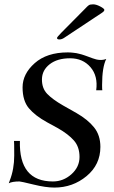

<svg xmlns="http://www.w3.org/2000/svg" viewBox="-20 -846 519 876"><path d="M289.1 -606.9Q301.8 -606.9 313 -605.5Q324.2 -604 328.6 -603.5Q333 -603 341.1 -600.6Q349.1 -598.1 352.5 -597.7Q356 -597.2 365.5 -593.5Q375 -589.8 378.4 -588.9Q381.8 -587.9 402.3 -580.1Q438 -566.4 464.8 -577.1Q445.8 -539.1 445.8 -458Q445.8 -439 446.8 -434.1H418.9Q427.7 -499 392.8 -539.6Q357.9 -580.1 299.8 -580.1Q241.7 -580.1 206.8 -553Q171.9 -525.9 171.4 -484.4Q170.9 -442.9 195.6 -417.5Q220.2 -392.1 267.1 -365.2L329.1 -330.1Q380.9 -300.3 409.4 -264.6Q438 -229 438 -175.8Q438 -94.7 375 -42.5Q312 9.8 228 9.8Q189 9.8 132.1 -4.2Q75.2 -18.1 68.8 -18.1Q35.6 -18.1 20 -9.8Q20 -10.7 24.4 -22Q44.9 -74.2 44.9 -136.5Q44.9 -198.7 43.9 -203.1H70.8Q65.9 -18.1 221.2 -18.1Q269 -18.1 305.9 -51Q342.8 -84 342.8 -129.9Q342.8 -175.8 317.4 -204.8Q292 -233.9 244.1 -261.2L194.8 -288.1Q140.6 -317.9 111.8 -352.1Q83 -386.2 83 -447.5Q83 -508.8 138.4 -557.9Q193.8 -606.9 289.1 -606.9ZM445.8 -788.1 274.9 -674.8Q262.7 -666 251.2 -666Q239.7 -666 240.2 -672.9Q240.2 -676.8 259.8 -696.8L367.2 -805.2Q379.4 -818.4 385.3 -822.3Q391.1 -826.2 405 -826.2Q418.9 -826.2 437.5 -816.4Q456.1 -806.6 456.1 -800.8Q456.1 -794.9 445.8 -788.1Z"/></svg>

Font: Unna-Italic
Style: Italic
Weight: 400
Italic angle: -8°
Designer: Jorge de Buen U.
Foundry: Omnibus-Type
Version: Version 2.006;PS 002.006;hotconv 1.0.70;makeotf.lib2.5.58329